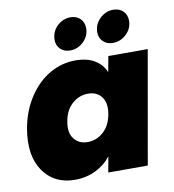

<svg xmlns="http://www.w3.org/2000/svg" viewBox="-86 -856 853 939"><g transform="rotate(-10 340.0 -386.5)"><path d="M22.9 -280.8Q38.6 -368.2 82.5 -434.1Q126.5 -500 186.3 -533.9Q246.1 -567.9 313 -567.9Q371.1 -567.9 408.9 -544.9Q446.8 -522 461.9 -482.9L476.1 -561H671.9L573.2 0H377L391.1 -78.1Q362.3 -39.6 315.4 -16.4Q268.6 6.8 210.9 6.8Q108.4 6.8 54.4 -71.3Q0.5 -149.4 22.9 -280.8ZM426.8 -280.8Q436.5 -335 413.1 -366Q389.6 -397 346.2 -397Q301.8 -397 267.1 -366.5Q232.4 -335.9 223.1 -280.8Q212.9 -226.6 236.8 -195.3Q260.7 -164.1 304.2 -164.1Q348.1 -164.1 382.6 -194.8Q417 -225.6 426.8 -280.8ZM297.9 -620.1Q268.1 -620.1 249.5 -638.2Q231 -656.2 231 -684.1Q231 -724.1 259.5 -752Q288.1 -779.8 326.2 -779.8Q356.4 -779.8 374.8 -761.5Q393.1 -743.2 393.1 -713.9Q393.1 -675.3 364.3 -647.7Q335.4 -620.1 297.9 -620.1ZM509.8 -620.1Q480.5 -620.1 461.7 -638.2Q442.9 -656.2 442.9 -684.1Q442.9 -723.6 471.7 -751.7Q500.5 -779.8 538.1 -779.8Q568.8 -779.8 587.4 -761.5Q606 -743.2 606 -713.9Q606 -675.3 577.1 -647.7Q548.3 -620.1 509.8 -620.1Z"/></g></svg>

Font: Poppins ExtraBold
Style: Italic
Weight: 800
Italic angle: -10°
Designer: Ninad Kale (Devanagari), Jonny Pinhorn (Latin)
Foundry: Indian Type Foundry
Version: Version 3.200;PS 1.000;hotconv 16.6.54;makeotf.lib2.5.65590